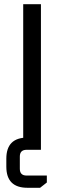

<svg xmlns="http://www.w3.org/2000/svg" viewBox="-20 -710 304 910"><path d="M90 0V-690H174V0ZM10 42Q10 -58 110 -58H134V0H106Q74 0 74 32V90Q74 122 106 122H202V155L170 180H110Q10 180 10 80Z"/></svg>

Font: Oxanium
Style: Regular
Weight: 400
Designer: Severin Meyer
Version: Version 1.001